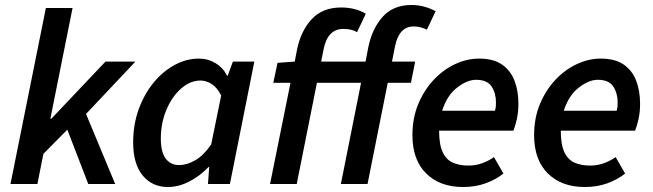

<svg xmlns="http://www.w3.org/2000/svg" viewBox="-20 -738 2617 770"><path d="M22 0 164 -706H271L182 -262H186L403 -491H523L325 -281L442 0H334L250 -218L154 -121L130 0Z M654 12Q590 12 552 -34.5Q514 -81 514 -167Q514 -238 536 -299Q558 -360 595 -405.5Q632 -451 679.5 -477Q727 -503 778 -503Q814 -503 844.5 -484.5Q875 -466 891 -434H893L914 -491H1000L902 0H814L819 -68H816Q782 -32 739 -10Q696 12 654 12ZM698 -76Q730 -76 763.5 -95.5Q797 -115 827 -159L867 -355Q851 -387 829 -401Q807 -415 784 -415Q743 -415 706.5 -383Q670 -351 647.5 -298Q625 -245 625 -182Q625 -128 644.5 -102Q664 -76 698 -76Z M1347 0 1428 -406H1251L1170 0H1063L1145 -406H1076L1093 -486L1162 -491L1171 -538Q1186 -613 1229.5 -660.5Q1273 -708 1348 -708Q1405 -708 1447 -683L1412 -609Q1391 -622 1357 -622Q1294 -622 1278 -541L1268 -491H1446L1457 -548Q1472 -623 1514.5 -670.5Q1557 -718 1630 -718Q1658 -718 1682.5 -711Q1707 -704 1727 -693L1692 -619Q1682 -624 1668.5 -628Q1655 -632 1639 -632Q1580 -632 1564 -551L1552 -491H1645L1628 -406H1535L1454 0Z M1889 -418Q1854 -418 1813.5 -387Q1773 -356 1753 -294H1965Q1968 -305 1968.5 -311.5Q1969 -318 1969 -328Q1969 -364 1951.5 -391Q1934 -418 1889 -418ZM1837 12Q1744 12 1689 -42.5Q1634 -97 1634 -196Q1634 -265 1657.5 -321Q1681 -377 1719.5 -418Q1758 -459 1805.5 -481Q1853 -503 1901 -503Q1959 -503 1993.5 -479Q2028 -455 2043.5 -414Q2059 -373 2059 -322Q2059 -289 2053 -261.5Q2047 -234 2039 -214H1741Q1741 -158 1755.5 -127.5Q1770 -97 1796.5 -85.5Q1823 -74 1859 -74Q1888 -74 1914 -83.5Q1940 -93 1961 -108L1999 -42Q1969 -18 1928 -3Q1887 12 1837 12Z M2377 -418Q2342 -418 2301.5 -387Q2261 -356 2241 -294H2453Q2456 -305 2456.5 -311.5Q2457 -318 2457 -328Q2457 -364 2439.5 -391Q2422 -418 2377 -418ZM2325 12Q2232 12 2177 -42.5Q2122 -97 2122 -196Q2122 -265 2145.5 -321Q2169 -377 2207.5 -418Q2246 -459 2293.5 -481Q2341 -503 2389 -503Q2447 -503 2481.5 -479Q2516 -455 2531.5 -414Q2547 -373 2547 -322Q2547 -289 2541 -261.5Q2535 -234 2527 -214H2229Q2229 -158 2243.5 -127.5Q2258 -97 2284.5 -85.5Q2311 -74 2347 -74Q2376 -74 2402 -83.5Q2428 -93 2449 -108L2487 -42Q2457 -18 2416 -3Q2375 12 2325 12Z"/></svg>

Font: Source Sans 3 Semibold
Style: Italic
Weight: 600
Italic angle: -11°
Designer: Paul D. Hunt
Foundry: Adobe
Version: Version 3.052;hotconv 1.1.0;makeotfexe 2.6.0